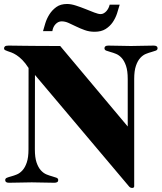

<svg xmlns="http://www.w3.org/2000/svg" viewBox="-44 -907 804 955"><path d="M551.3 -883.8Q545.9 -863.8 538.1 -840.1Q530.3 -816.4 516.4 -796.1Q502.4 -775.9 481 -762.5Q459.5 -749 426.3 -749Q400.4 -749 377.9 -757.1Q355.5 -765.1 335.4 -774.9Q315.4 -784.7 297.6 -792.7Q279.8 -800.8 262.7 -800.8Q246.1 -800.8 232.9 -787.4Q219.7 -773.9 216.3 -752H169.9Q174.3 -768.1 181.4 -791.3Q188.5 -814.5 201.9 -835.7Q215.3 -856.9 236.3 -872.1Q257.3 -887.2 289.6 -887.2Q309.1 -887.2 333.3 -879.4Q357.4 -871.6 381.1 -862.1Q404.8 -852.5 425 -844.7Q445.3 -836.9 456.5 -836.9Q464.8 -836.9 472.2 -841.1Q479.5 -845.2 485.4 -851.8Q491.2 -858.4 495.4 -866.7Q499.5 -875 501.5 -883.8ZM129.9 -534.2 129.4 -164.1Q129.4 -123.5 137.9 -98.6Q146.5 -73.7 159.4 -59.6Q172.4 -45.4 187.5 -39.3Q202.6 -33.2 215.6 -29.8Q228.5 -26.4 237.1 -22.9Q245.6 -19.5 245.6 -11.2Q245.6 -4.4 240.5 -1.2Q235.4 2 226.6 2Q196.3 2 168.7 1Q141.1 0 113.8 0Q86.9 0 58.8 1Q30.8 2 0.5 2Q-18.1 2 -18.1 -11.2Q-18.1 -19.5 -9.5 -22.9Q-1 -26.4 12 -29.8Q24.9 -33.2 39.8 -39.3Q54.7 -45.4 67.6 -59.6Q80.6 -73.7 89.1 -98.6Q97.7 -123.5 97.7 -164.1L98.1 -568.8Q82 -593.8 66.9 -608.9Q51.8 -624 38.1 -632.8Q24.4 -641.6 13.2 -645.8Q2 -649.9 -6.3 -652.6Q-14.6 -655.3 -19.3 -658Q-23.9 -660.6 -23.9 -667Q-23.9 -671.4 -19.8 -675.8Q-15.6 -680.2 -2 -680.2Q6.8 -680.2 26.4 -679.9Q45.9 -679.7 77.1 -679.2Q108.4 -678.7 152.6 -678.5Q196.8 -678.2 255.4 -678.2L591.3 -277.8V-514.2Q591.3 -554.7 582.8 -579.6Q574.2 -604.5 561.3 -618.7Q548.3 -632.8 533.4 -638.9Q518.6 -645 505.6 -648.4Q492.7 -651.9 484.1 -655.3Q475.6 -658.7 475.6 -667Q475.6 -680.2 494.6 -680.2Q524.9 -680.2 552.5 -679.2Q580.1 -678.2 607.4 -678.2Q634.8 -678.2 662.6 -679.2Q690.4 -680.2 720.7 -680.2Q729.5 -680.2 734.6 -677Q739.7 -673.8 739.7 -667Q739.7 -658.7 731.2 -655.3Q722.7 -651.9 709.7 -648.4Q696.8 -645 681.6 -638.9Q666.5 -632.8 653.6 -618.7Q640.6 -604.5 632.1 -579.6Q623.5 -554.7 623.5 -514.2V19Q623.5 27.8 613.3 27.8Q607.9 27.8 603.8 25.4Q599.6 22.9 596.7 19Z"/></svg>

Font: XB Zar
Style: Bold
Weight: 700
Designer: Behnam
Foundry: Irmug
Version: Version 8.005 2009